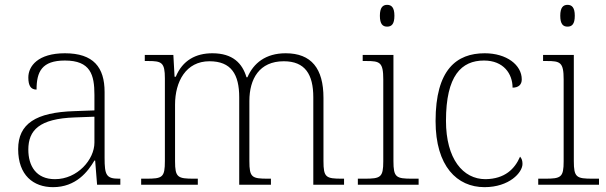

<svg xmlns="http://www.w3.org/2000/svg" viewBox="-20 -763 2502 793"><path d="M199 10C294 10 343 -54 370 -100H373L381 0H477V-25H471C419 -25 412 -40 412 -111V-383C412 -485 366 -543 248 -543C137 -543 97 -490 97 -443C97 -408 108 -393 131 -393C131 -467 153 -513 248 -513C354 -513 370 -454 370 -371V-307L287 -304C128 -299 55 -252 55 -147C55 -39 118 10 199 10ZM207 -23C129 -23 97 -78 97 -145C97 -225 142 -273 289 -278L370 -281V-174C370 -104 300 -23 207 -23Z M563 0H797V-25H781C714 -25 703 -30 703 -97V-331C703 -426 748 -510 845 -510C935 -510 968 -456 968 -361V0H1099V-25H1087C1020 -25 1010 -30 1010 -98V-346C1010 -437 1051 -510 1152 -510C1240 -510 1274 -456 1274 -361V0H1401V-25H1393C1326 -25 1316 -30 1316 -98V-359C1316 -480 1266 -543 1160 -543C1077 -543 1027 -502 1002 -444H998C981 -501 942 -543 857 -543C789 -543 734 -514 706 -446H701L696 -536H578V-511H592C648 -511 661 -505 661 -439V-98C661 -30 651 -25 584 -25H563Z M1579 -653C1597 -653 1609 -663 1609 -698C1609 -732 1597 -743 1579 -743C1561 -743 1549 -732 1549 -698C1549 -663 1561 -653 1579 -653ZM1458 0H1709V-25H1683C1616 -25 1605 -30 1605 -98V-536H1478V-511H1493C1549 -511 1563 -506 1563 -435V-97C1563 -30 1552 -25 1485 -25H1458Z M1981 10C2083 10 2138 -50 2138 -86C2138 -99 2135 -108 2128 -116C2106 -65 2065 -24 1985 -23C1892 -23 1822 -107 1822 -264C1822 -451 1886 -513 1979 -513C2060 -513 2097 -458 2097 -401C2121 -401 2135 -413 2135 -435C2135 -495 2072 -543 1982 -543C1866 -543 1779 -476 1779 -263C1779 -76 1868 10 1981 10Z M2324 -653C2342 -653 2354 -663 2354 -698C2354 -732 2342 -743 2324 -743C2306 -743 2294 -732 2294 -698C2294 -663 2306 -653 2324 -653ZM2203 0H2454V-25H2428C2361 -25 2350 -30 2350 -98V-536H2223V-511H2238C2294 -511 2308 -506 2308 -435V-97C2308 -30 2297 -25 2230 -25H2203Z"/></svg>

Font: Noto Serif Gurmukhi ExtraLight
Style: Regular
Weight: 200
Designer: Vaibhav Singh and the Monotype Design Team
Foundry: Monotype Imaging Inc.
Version: Version 2.004